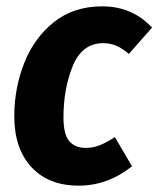

<svg xmlns="http://www.w3.org/2000/svg" viewBox="-20 -568 499 605"><path d="M459 -481 386 -398Q365 -416 346 -424Q327 -432 305 -432Q239 -432 209.5 -360.5Q180 -289 180 -198Q180 -145 198 -123.5Q216 -102 250 -102Q273 -102 293.5 -110Q314 -118 342 -136L396 -44Q319 17 228 17Q133 17 79 -41.5Q25 -100 25 -202Q25 -289 56 -368.5Q87 -448 149.5 -498Q212 -548 302 -548Q397 -548 459 -481Z"/></svg>

Font: Fira Sans Condensed
Style: Bold Italic
Weight: 700
Width: 3
Italic angle: -8°
Designer: Carrois Corporate & Edenspiekermann AG
Foundry: Carrois Corporate GbR & Edenspiekermann AG
Version: Version 4.203